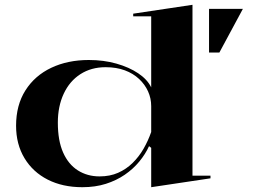

<svg xmlns="http://www.w3.org/2000/svg" viewBox="-20 -765 1067 800"><path d="M782 -745V-33H857V-22L610 15V-149L601 -156Q586 -123 560.5 -92Q535 -61 500 -37Q465 -13 421 1Q377 15 323 15Q241 15 179 -16.5Q117 -48 82 -106Q47 -164 47 -241Q47 -327 86 -388.5Q125 -450 193.5 -482.5Q262 -515 350 -515Q412 -515 465 -500Q518 -485 556 -459.5Q594 -434 610 -401V-697H535V-708ZM420 -485Q360 -485 315 -456Q270 -427 245.5 -374.5Q221 -322 221 -254Q221 -179 243 -129.5Q265 -80 304.5 -55Q344 -30 395 -30Q438 -30 472 -45Q506 -60 532.5 -86Q559 -112 578 -145Q597 -178 610 -215V-323Q610 -355 597 -384Q584 -413 559.5 -436Q535 -459 500 -472Q465 -485 420 -485ZM851 -546V-728H992L894 -546Z"/></svg>

Font: Kalnia SemiExpanded
Style: Regular
Weight: 400
Width: 6
Designer: Frida Medrano
Foundry: Frida Medrano
Version: Version 1.105